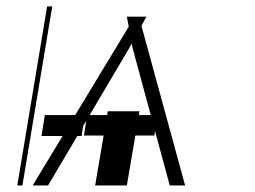

<svg xmlns="http://www.w3.org/2000/svg" viewBox="-20 -565 778 585"><path d="M497.2 0 452.4 -165.5 450.3 -152H392.4L366.5 0H269.9L295.8 -152H235.8L242.9 -197.1L233.3 -181.1L228.7 -150.6H215.6L126.4 0H79.5L170.8 -150.6H106.5L116.5 -214.5H209.2L372.2 -483.7L366.5 -514.2H426.1L410.9 -486.5L544 0ZM375 -420.5 253.2 -214.5H306.5L308.2 -225.9H404.8L403.1 -214.5H439.3L383.5 -420.5L381.4 -432.2ZM139.2 -545.5 48.3 0H32.7L123.6 -545.5Z"/></svg>

Font: Inter UI Thin
Style: Italic
Weight: 100
Italic angle: -9.39999°
Designer: Rasmus Andersson
Foundry: rsms
Version: 3.2;8d6f07862